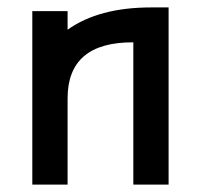

<svg xmlns="http://www.w3.org/2000/svg" viewBox="-20 -497 541 517"><path d="M387 -477H434V0H339V-383Q162 -384 162 -232V0H67V-467H162V-417Q246 -477 387 -477Z"/></svg>

Font: Gulax
Style: Regular
Weight: 400
Designer: Morgan Gilbert
Foundry: VTF
Version: Version 1.001;hotconv 1.0.109;makeotfexe 2.5.65596